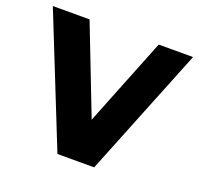

<svg xmlns="http://www.w3.org/2000/svg" viewBox="-128 -717 866 835"><g transform="rotate(20 304.5 -299.0)"><path d="M388.9 0H218.9L-20 -597.8H150L307.8 -191.1L470 -597.8H628.9Z"/></g></svg>

Font: Paperlogy 8 ExtraBold
Style: Regular
Weight: 800
Designer: redesigned by Lee Juim, glyphs from Gmarket Sans & Montserrat
Foundry: PT&
Version: Version 1.001